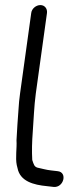

<svg xmlns="http://www.w3.org/2000/svg" viewBox="-20 -714 278 756"><path d="M103 -663 59 -346C56 -326 54 -303 53 -285C50 -246 47 -202 45 -162V-161C47 -132 40 -93 46 -64L49 -52C59 0 112 14 165 19L191 22C231 26 247 -36 207 -40L181 -43C162 -45 146 -50 127 -54C115 -58 113 -66 107 -84C105 -119 106 -156 109 -195C113 -246 114 -294 121 -346L165 -663C167 -680 156 -694 139 -694C122 -694 105 -680 103 -663Z"/></svg>

Font: PolanStronk
Style: BdIta
Weight: 700
Version: Version 1.0